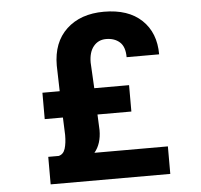

<svg xmlns="http://www.w3.org/2000/svg" viewBox="-52 -787 882 841"><g transform="rotate(-5 389.0 -366.5)"><path d="M219 -210 216 -287H136V-403H212L209 -516Q209 -618 270.5 -675.5Q332 -733 435 -733Q542 -733 601 -677Q660 -621 660 -526H517Q517 -572 494 -592.5Q471 -613 434 -613Q400 -613 379 -587.5Q358 -562 358 -516L364 -403H517V-287H368L371 -218Q371 -158 340 -121H663V0H137V-121H183Q204 -126 211.5 -150Q219 -174 219 -210Z"/></g></svg>

Font: Freesentation 8 ExtraBold
Style: Regular
Weight: 800
Designer: glyphs from Roboto by Christian Robertson / Hangul glyphs from Noto Sans CJK(Source Han Sans) by Jang Soo-young and Kang
Foundry: PT&
Version: Version 2.001